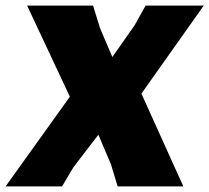

<svg xmlns="http://www.w3.org/2000/svg" viewBox="-38 -667 749 687"><path d="M691 -647 468 -332 618 0H383L359 -79L314 -185L225 -69L184 0H-18L212 -321L59 -647H295L320 -566L364 -463L444 -577L483 -647Z"/></svg>

Font: Alegreya Sans SC Black
Style: Italic
Weight: 900
Italic angle: -7°
Designer: Juan Pablo del Peral
Foundry: Huerta Tipografica
Version: Version 2.007